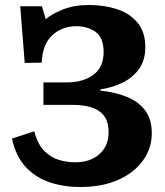

<svg xmlns="http://www.w3.org/2000/svg" viewBox="-20 -735 662 769"><path d="M300 14Q236 14 180 -4.5Q124 -23 84 -65Q44 -107 28 -180L117 -209Q131 -157 157.5 -130.5Q184 -104 216 -94.5Q248 -85 281 -85Q342 -85 378.5 -118Q415 -151 415 -205Q415 -248 396 -272Q377 -296 344.5 -305.5Q312 -315 271 -315H154V-405H249Q312 -405 353.5 -435Q395 -465 395 -526Q395 -584 363 -607Q331 -630 286 -630Q228 -630 189 -593.5Q150 -557 147 -484L79 -483L61 -710H148L163 -658Q187 -679 232 -697Q277 -715 337 -715Q397 -715 448 -698.5Q499 -682 530.5 -644.5Q562 -607 562 -546Q562 -494 537 -459Q512 -424 471 -404Q430 -384 382 -377V-372Q442 -366 488.5 -347Q535 -328 561.5 -292.5Q588 -257 588 -201Q588 -143 554 -94Q520 -45 455.5 -15.5Q391 14 300 14Z"/></svg>

Font: Literata
Style: Bold
Weight: 700
Designer: Latin by Veronika Burian and Jose Scaglione. Greek by Irene Vlachou. Cyrillic by Vera Evstafieva.
Foundry: TypeTogether
Version: Version 3.103; ttfautohint (v1.8.4.7-5d5b);gftools[0.9.29]